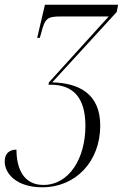

<svg xmlns="http://www.w3.org/2000/svg" viewBox="-69 -556 528 816"><path d="M111 240C252 240 357 131 357 -22C357 -159 265 -203 153 -206L427 -505L433 -536H122L89 -395H100L106 -415C122 -479 132 -486 191 -486H393L139 -206L137 -196H146C243 -196 294 -140 294 -21C294 116 226 230 115 230C33 230 1 163 1 80C-29 80 -49 96 -49 130C-49 182 1 240 111 240Z"/></svg>

Font: Noto Serif Display Condensed Light
Style: Italic
Weight: 300
Width: 3
Italic angle: -12°
Designer: Monotype Design Team
Foundry: Monotype Imaging Inc.
Version: Version 2.009